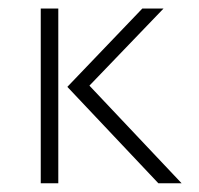

<svg xmlns="http://www.w3.org/2000/svg" viewBox="-20 -421 457 441"><path d="M343.8 0 134.7 -221.5 306.9 -401.4H355.6L185.4 -224.3L397.2 0ZM73.6 0V-401.4H113.9V0Z"/></svg>

Font: Afacad Flux ExtraLight
Style: Regular
Weight: 250
Designer: Kristian Moeller
Foundry: Dicotype
Version: Version 1.100